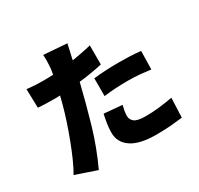

<svg xmlns="http://www.w3.org/2000/svg" viewBox="-171 -991 1299 1253"><g transform="rotate(-30 478.0 -364.0)"><path d="M507 -481Q548 -486 597.5 -488.5Q647 -491 694 -491Q734 -491 776 -489.5Q818 -488 861 -483L858 -345Q823 -350 780.5 -354Q738 -358 694 -358Q642 -358 597 -355.5Q552 -353 507 -347ZM589 -538Q548 -529 503.5 -521.5Q459 -514 413 -509Q378 -365 337 -224Q296 -83 233 52L74 -2Q95 -37 118.5 -89.5Q142 -142 164.5 -201Q187 -260 207 -320Q227 -380 240 -429Q245 -446 249 -462.5Q253 -479 257 -496Q245 -495 233 -495Q221 -495 209 -495Q173 -495 144.5 -496Q116 -497 92 -499L88 -641Q127 -637 153 -635.5Q179 -634 210 -634Q229 -634 248 -634.5Q267 -635 286 -636Q290 -657 292 -674Q295 -704 295.5 -733Q296 -762 294 -780L469 -767Q464 -744 457.5 -715Q451 -686 447 -669L444 -653Q480 -659 516.5 -666Q553 -673 589 -682ZM580 -239Q575 -220 571.5 -199Q568 -178 568 -163Q568 -134 590.5 -116.5Q613 -99 676 -99Q724 -99 774 -104.5Q824 -110 879 -120L873 27Q831 32 783 36Q735 40 675 40Q550 40 488 -2Q426 -44 426 -117Q426 -152 432 -188.5Q438 -225 444 -251Z"/></g></svg>

Font: Kinto Sans Black
Style: Regular
Weight: 900
Designer: Authors: Ryoko NISHIZUKA  (kana & ideographs); Paul D. Hunt (Latin, Greek & Cyrillic); Wenlong ZHANG  (bopomofo); Sandol
Foundry: Adobe Systems Incorporated, ookami Inc.
Version: Version 0.001